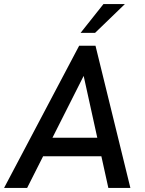

<svg xmlns="http://www.w3.org/2000/svg" viewBox="-41 -921 710 941"><path d="M-21 0 347 -697H427L598 0H490L369 -549L92 0ZM160 -155 205 -246H442L463 -155ZM354 -760 466 -901H571L425 -760Z"/></svg>

Font: Hanken Grotesk Medium
Style: Italic
Weight: 500
Italic angle: -8°
Designer: Alfredo Marco Pradil
Foundry: Hanken Design Co.
Version: Version 3.013